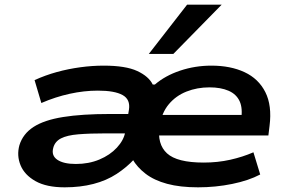

<svg xmlns="http://www.w3.org/2000/svg" viewBox="-20 -792 1227 822"><path d="M257 10Q179 10 132 -16.5Q85 -43 68 -84.5Q51 -126 63 -170Q78 -219 123.5 -248.5Q169 -278 250 -291Q331 -304 451 -304H557L545 -221H435Q364 -221 315.5 -217Q267 -213 241 -199.5Q215 -186 208 -159Q199 -126 225.5 -108Q252 -90 305 -90Q360 -90 405.5 -109Q451 -128 480.5 -160Q510 -192 516 -226L532 -322Q539 -366 505 -385Q471 -404 399 -404Q340 -404 278.5 -390.5Q217 -377 157 -351L128 -449Q174 -470 223 -483.5Q272 -497 323.5 -504Q375 -511 424 -511Q518 -511 567.5 -488Q617 -465 634 -430H643Q687 -468 751 -489.5Q815 -511 885 -511Q967 -511 1027 -483Q1087 -455 1116 -397.5Q1145 -340 1134 -253L1129 -212H630L643 -300H1038L1012 -278Q1020 -328 1006 -358.5Q992 -389 958.5 -403.5Q925 -418 877 -418Q824 -418 778.5 -400Q733 -382 702.5 -345.5Q672 -309 664 -254L663 -252Q652 -175 695 -135.5Q738 -96 852 -96Q912 -96 965.5 -108Q1019 -120 1065 -140L1094 -45Q1045 -19 974 -4.5Q903 10 828 10Q751 10 695.5 -5Q640 -20 603.5 -48Q567 -76 547 -111H555Q523 -76 479.5 -47.5Q436 -19 380 -4.5Q324 10 257 10ZM617 -561 781 -772H929L722 -561Z"/></svg>

Font: Nunito Sans 7pt Expanded
Style: Bold Italic
Weight: 700
Width: 7
Italic angle: -9°
Designer: Vernon Adams
Foundry: Vernon Adams
Version: Version 3.101;gftools[0.9.27]